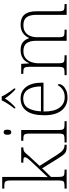

<svg xmlns="http://www.w3.org/2000/svg" viewBox="704 -1510 816 2264"><g transform="rotate(-90 1112.0 -378.0)"><path d="M20 0V-25H38Q71 -25 88 -29Q105 -33 110.5 -48.5Q116 -64 116 -98V-659Q116 -695 110 -711Q104 -727 89 -731Q74 -735 46 -735H20V-760H158V-374Q158 -338 157 -297Q156 -256 155 -222L300 -376Q340 -417 359 -439.5Q378 -462 384 -473.5Q390 -485 390 -492Q390 -505 374.5 -508Q359 -511 326 -511V-536H506V-511Q479 -511 464.5 -504.5Q450 -498 435 -480Q420 -462 390 -429L288 -319L415 -118Q449 -64 475 -44.5Q501 -25 533 -25H537V0H523Q495 0 476 -3Q457 -6 442 -16.5Q427 -27 411 -48.5Q395 -70 372 -107L259 -289L158 -185V-97Q158 -63 163.5 -48Q169 -33 186 -29Q203 -25 236 -25H244V0Z M685 -653Q672 -653 663.5 -662.5Q655 -672 655 -698Q655 -724 663.5 -733.5Q672 -743 685 -743Q699 -743 707 -733.5Q715 -724 715 -698Q715 -672 707 -662.5Q699 -653 685 -653ZM564 0V-25H591Q624 -25 641 -29Q658 -33 663.5 -48Q669 -63 669 -97V-435Q669 -471 663 -487Q657 -503 642 -507Q627 -511 599 -511H584V-536H711V-98Q711 -64 716.5 -48.5Q722 -33 738.5 -29Q755 -25 789 -25H815V0Z M1093 10Q997 10 941 -60.5Q885 -131 885 -262Q885 -404 936.5 -473.5Q988 -543 1084 -543Q1170 -543 1219.5 -477.5Q1269 -412 1269 -294V-273H929Q928 -147 974 -85Q1020 -23 1097 -23Q1153 -23 1188.5 -48Q1224 -73 1241 -107Q1252 -101 1252 -86Q1252 -68 1234 -45.5Q1216 -23 1181 -6.5Q1146 10 1093 10ZM1225 -303Q1225 -396 1189.5 -454Q1154 -512 1083 -512Q1005 -512 970.5 -455.5Q936 -399 931 -303ZM966 -619Q982 -638 1000.5 -664Q1019 -690 1035 -717Q1051 -744 1060 -766H1107Q1116 -744 1132 -717Q1148 -690 1167 -664Q1186 -638 1201 -619V-606H1187Q1152 -639 1129 -666Q1106 -693 1083 -728Q1061 -693 1038 -666Q1015 -639 980 -606H966Z M1358 0V-25H1379Q1412 -25 1428.5 -29Q1445 -33 1450.5 -48.5Q1456 -64 1456 -98V-439Q1456 -472 1450.5 -487.5Q1445 -503 1430 -507Q1415 -511 1387 -511H1373V-536H1491L1496 -446H1501Q1522 -497 1561.5 -520Q1601 -543 1652 -543Q1716 -543 1748 -515Q1780 -487 1793 -444H1797Q1816 -488 1854.5 -515.5Q1893 -543 1955 -543Q2111 -543 2111 -359V-98Q2111 -64 2116 -48.5Q2121 -33 2137.5 -29Q2154 -25 2188 -25H2196V0H2069V-361Q2069 -433 2041 -471.5Q2013 -510 1947 -510Q1897 -510 1865.5 -488Q1834 -466 1819.5 -428.5Q1805 -391 1805 -346V-98Q1805 -64 1810 -48.5Q1815 -33 1831.5 -29Q1848 -25 1882 -25H1894V0H1763V-361Q1763 -432 1735.5 -471Q1708 -510 1640 -510Q1591 -510 1559.5 -485Q1528 -460 1513 -419Q1498 -378 1498 -331V-97Q1498 -63 1503.5 -48Q1509 -33 1525.5 -29Q1542 -25 1576 -25H1592V0Z"/></g></svg>

Font: Noto Serif Tamil ExtraLight
Style: Italic
Weight: 200
Italic angle: -12°
Designer: Indian Type Foundry, Tom Grace, and the Monotype Design Team
Foundry: Monotype Imaging Inc.
Version: Version 2.003; ttfautohint (v1.8.4.7-5d5b)